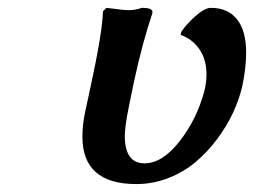

<svg xmlns="http://www.w3.org/2000/svg" viewBox="-20 -459 647 489"><path d="M320.8 -249 308.1 -187Q297.9 -136.7 297.9 -112.8Q297.9 -43 348.1 -43Q393.6 -43 437.7 -99.6Q481.9 -156.2 501 -229Q505.9 -251 505.9 -269Q505.9 -307.6 487.8 -333.7Q469.7 -359.9 439.9 -370.1L441.9 -377.9Q453.1 -396 477.3 -417.5Q501.5 -439 517.1 -439Q560.5 -439 583.7 -409.7Q606.9 -380.4 606.9 -325.2Q606.9 -286.1 597.2 -240.2Q589.4 -206.1 573.5 -171.9Q557.6 -137.7 533 -104.7Q508.3 -71.8 478.3 -46.4Q448.2 -21 408.9 -5.6Q369.6 9.8 327.1 9.8Q189.9 9.8 189.9 -110.8Q189.9 -141.6 196.8 -173.8Q198.2 -181.6 203.1 -202.9Q208 -224.1 210 -234.9Q240.7 -375.5 242.2 -430.2L251 -439Q256.8 -438.5 269.3 -436.8Q281.7 -435.1 291.7 -434.1Q301.8 -433.1 310.1 -433.1Q323.2 -433.1 341.8 -439Q356.9 -439 363 -435.8Q369.1 -432.6 368.2 -425.8Q342.8 -351.1 320.8 -249Z"/></svg>

Font: Linear Smooth
Style: Bold Italic
Weight: 700
Designer: Philipp H. Poll, Flanker
Foundry: Philipp H. Poll, reworked by Flanker
Version: Version 1.061 | FøM Fix